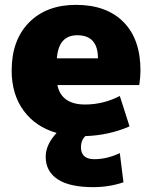

<svg xmlns="http://www.w3.org/2000/svg" viewBox="-20 -550 631 790"><path d="M214 -310H383Q383 -405 298 -405Q221 -405 214 -310ZM213 -3Q126 -28 77 -95Q28 -162 28 -260Q28 -385 99.5 -457.5Q171 -530 293 -530Q418 -530 488 -459.5Q558 -389 558 -260Q558 -233 553 -200H216Q233 -120 330 -120Q405 -120 473 -155L513 -30Q428 7 331 10Q313 28 313 55Q313 105 368 105Q420 105 473 80L488 200Q430 220 363 220Q266 220 217 187.5Q168 155 168 95Q168 45 213 -3Z"/></svg>

Font: M PLUS 1p Black
Style: Regular
Weight: 900
Version: Version 1.061